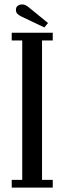

<svg xmlns="http://www.w3.org/2000/svg" viewBox="-20 -848 291 868"><path d="M33 0V-35H80.5V-665H33V-700H218.5V-665H170V-35H218.5V0ZM180.5 -724 79.5 -772Q66 -778.5 59 -785Q52 -791.5 52 -804Q52 -815 59.8 -821.5Q67.5 -828 79.5 -828Q89.5 -828 96.2 -824.2Q103 -820.5 110 -815L197 -744Z"/></svg>

Font: Imbue Thin 10pt Medium
Style: Regular
Weight: 500
Version: Version 1.102